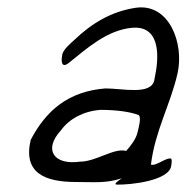

<svg xmlns="http://www.w3.org/2000/svg" viewBox="-20 -499 505 519"><path d="M63 -121C42 -32 100 -7 186 -7C237 -7 266 -3 309 -17C312 -18 282 -1 296 0C331 1 439 -10 443 -52C444 -59 445 -65 443 -70C430 -75 402 -49 388 -54C399 -145 441 -217 460 -301C478 -381 438 -491 347 -478C280 -468 227 -435 182 -392C170 -381 149 -364 148 -349C145 -334 146 -313 166 -329C215 -368 269 -418 338 -424C399 -429 412 -375 402 -309L397 -282C388 -241 311 -260 265 -260C165 -252 105 -201 63 -121ZM145 -147C168 -179 208 -199 252 -202C294 -202 331 -197 355 -188C362 -181 356 -158 352 -142C348 -123 332 -103 321 -91C288 -100 240 -62 196 -62C126 -52 96 -94 145 -147Z"/></svg>

Font: Comica
Style: RgIta
Weight: 400
Designer: Jasper
Foundry: KineticPlasma Fonts/Cannot Into Space Fonts
Version: Version 0.89